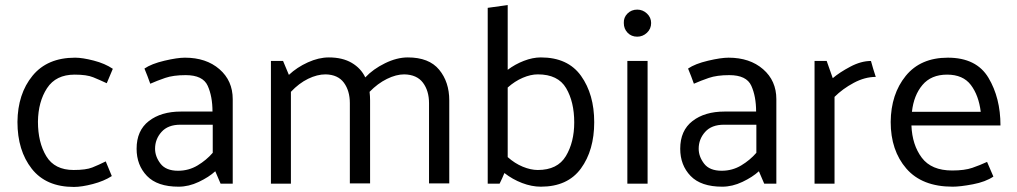

<svg xmlns="http://www.w3.org/2000/svg" viewBox="-20 -726 4020 759"><path d="M275 -431Q201 -431 166 -377.5Q131 -324 130 -245Q130 -163 163 -108.5Q196 -54 271 -54Q320 -54 345 -64Q370 -74 398 -88L422 -30Q391 -10 347 1.5Q303 13 272 13Q162 13 105.5 -59Q49 -131 49 -244Q50 -355 108.5 -426.5Q167 -498 277 -498Q306 -498 350.5 -486.5Q395 -475 426 -454L402 -397Q374 -410 348.5 -420.5Q323 -431 275 -431Z M593 -138Q593 -107 614.5 -79Q636 -51 684 -51Q726 -51 761 -72Q796 -93 821 -122V-233H693Q644 -233 618.5 -204.5Q593 -176 593 -138ZM551 -455Q579 -474 630 -486Q681 -498 711 -498Q795 -498 847.5 -452.5Q900 -407 900 -334V0H852L831 -49Q806 -26 766 -7Q726 12 686 12Q602 12 561 -30.5Q520 -73 520 -138Q520 -210 568.5 -247.5Q617 -285 695 -285H820Q820 -345 801 -387Q782 -429 714 -429Q665 -429 633 -418Q601 -407 574 -395Q569 -410 563 -425Q557 -440 551 -455Z M1424 -420Q1455 -453 1502 -476Q1549 -499 1592 -499Q1676 -499 1716 -450.5Q1756 -402 1756 -329V-1H1676V-318Q1676 -367 1652 -399Q1628 -431 1578 -432Q1546 -432 1509.5 -414Q1473 -396 1441 -363Q1442 -354 1442.5 -345.5Q1443 -337 1443 -329V-1H1363V-318Q1363 -367 1339.5 -399Q1316 -431 1267 -432Q1234 -432 1198 -414.5Q1162 -397 1130 -363V0H1051V-485H1099L1122 -430Q1154 -460 1197 -479.5Q1240 -499 1280 -499Q1334 -499 1370.5 -477.5Q1407 -456 1424 -420Z M1908 0V-695L1987 -706V-450Q2016 -472 2051 -485.5Q2086 -499 2118 -499Q2225 -499 2277 -426Q2329 -353 2329 -243Q2329 -132 2276.5 -60Q2224 12 2118 12Q2082 12 2044 -2.5Q2006 -17 1974 -42Q1970 -32 1965 -21Q1960 -10 1955 0ZM1987 -105Q2015 -80 2046.5 -67Q2078 -54 2106 -54Q2184 -54 2217 -109Q2250 -164 2250 -242Q2250 -323 2218 -377.5Q2186 -432 2106 -432Q2078 -432 2046.5 -418.5Q2015 -405 1987 -380Z M2499 -581Q2476 -581 2461 -596.5Q2446 -612 2446 -635Q2445 -657 2460.5 -672.5Q2476 -688 2499 -688Q2521 -688 2537.5 -672.5Q2554 -657 2554 -635Q2554 -612 2537.5 -596.5Q2521 -581 2499 -581ZM2460 0V-485H2540V0Z M2742 -138Q2742 -107 2763.5 -79Q2785 -51 2833 -51Q2875 -51 2910 -72Q2945 -93 2970 -122V-233H2842Q2793 -233 2767.5 -204.5Q2742 -176 2742 -138ZM2700 -455Q2728 -474 2779 -486Q2830 -498 2860 -498Q2944 -498 2996.5 -452.5Q3049 -407 3049 -334V0H3001L2980 -49Q2955 -26 2915 -7Q2875 12 2835 12Q2751 12 2710 -30.5Q2669 -73 2669 -138Q2669 -210 2717.5 -247.5Q2766 -285 2844 -285H2969Q2969 -345 2950 -387Q2931 -429 2863 -429Q2814 -429 2782 -418Q2750 -407 2723 -395Q2718 -410 2712 -425Q2706 -440 2700 -455Z M3200 0V-485H3248L3272 -417Q3299 -440 3341.5 -462.5Q3384 -485 3423 -485Q3427 -469 3432 -453.5Q3437 -438 3442 -422Q3399 -422 3355 -398.5Q3311 -375 3279 -343V0Z M3935 -230H3583Q3586 -153 3624 -102.5Q3662 -52 3744 -52Q3793 -52 3823.5 -62.5Q3854 -73 3882 -86L3907 -28Q3876 -7 3826 2.5Q3776 12 3746 12Q3625 12 3563 -59.5Q3501 -131 3501 -244Q3502 -354 3560.5 -426Q3619 -498 3727 -498Q3840 -498 3887.5 -418.5Q3935 -339 3935 -230ZM3857 -284Q3849 -349 3818 -390Q3787 -431 3724 -431Q3661 -431 3626.5 -390Q3592 -349 3585 -284Z"/></svg>

Font: Palanquin
Style: Regular
Weight: 400
Designer: Pria Ravichandran
Version: Version 1.0.4